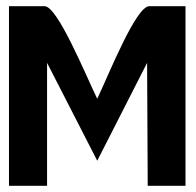

<svg xmlns="http://www.w3.org/2000/svg" viewBox="-20 -600 633 620"><path d="M9 0H132V-397L294 -81L455 -397L457 0H579V-580H462C419 -580 332 -361 294 -281C256 -359 166 -580 124 -580H9Z"/></svg>

Font: Charger Pro
Style: UltraNar
Weight: 900
Designer: Jasper
Foundry: Cannot Into Space Fonts
Version: Version 1.09